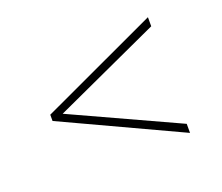

<svg xmlns="http://www.w3.org/2000/svg" viewBox="-73 -624 667 577"><g transform="rotate(-20 260.5 -335.0)"><path d="M446 -150V-179L106 -335L446 -491V-520L70 -345V-325Z"/></g></svg>

Font: MV Cash Thin
Style: Regular
Weight: 100
Designer: Rodrigo Fuenzalida
Foundry: fragTYPE
Version: Version 1.100;Glyphs 3.1.2 (3151)